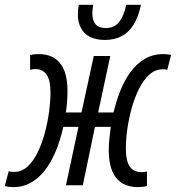

<svg xmlns="http://www.w3.org/2000/svg" viewBox="-67 -767 729 795"><path d="M-10.7 7.8Q-20 7.8 -29.3 6.8Q-38.6 5.9 -47.4 3.9L-30.8 -58.6Q-26.9 -56.6 -21.7 -55.9Q-16.6 -55.2 -8.3 -55.2Q23.4 -55.2 48.1 -78.4Q72.8 -101.6 90.6 -139.4Q108.4 -177.2 119.9 -221.4Q131.3 -265.6 136.7 -308.3Q142.1 -351.1 142.1 -383.3Q142.1 -435.1 126 -458Q109.9 -481 79.1 -481Q74.2 -481 68.6 -480.2Q63 -479.5 57.6 -478V-538.6Q64.5 -541 74 -542Q83.5 -543 93.8 -543Q151.4 -543 181.9 -505.1Q212.4 -467.3 212.4 -390.6Q212.4 -370.1 210.9 -347.7Q209.5 -325.2 205.6 -301.3H270.5L321.3 -535.2H389.6L339.4 -301.3H403.3Q414.1 -348.1 431.4 -391.6Q448.7 -435.1 473.6 -469Q498.5 -502.9 532.2 -522.9Q565.9 -543 608.9 -543Q617.2 -543 625.5 -542.2Q633.8 -541.5 641.6 -540L625.5 -477.5Q622.1 -479.5 617.7 -479.7Q613.3 -480 606 -480Q575.7 -480 551.3 -458Q526.9 -436 508.8 -399.7Q490.7 -363.3 478.5 -319.8Q466.3 -276.4 460.2 -232.2Q454.1 -188 454.1 -151.4Q454.1 -101.1 470.2 -77.6Q486.3 -54.2 518.6 -54.2Q524.4 -54.2 530.3 -54.9Q536.1 -55.7 541.5 -57.1V3.4Q533.7 5.4 524.2 6.6Q514.6 7.8 504.4 7.8Q465.3 7.8 438.2 -9Q411.1 -25.9 397.2 -59.8Q383.3 -93.8 383.3 -144.5Q383.3 -166.5 385.7 -191.2Q388.2 -215.8 391.6 -241.7H326.2L275.9 0H206.1L257.8 -241.7H195.3Q182.1 -183.6 162.4 -137.5Q142.6 -91.3 116.5 -58.8Q90.3 -26.4 58.6 -9.3Q26.9 7.8 -10.7 7.8ZM367.2 -601.6Q330.1 -601.6 305.2 -614.5Q280.3 -627.4 267.8 -651.6Q255.4 -675.8 255.4 -708.5Q255.4 -716.8 256.3 -727.3Q257.3 -737.8 259.3 -747.1H318.4Q317.9 -739.3 316.7 -729.7Q315.4 -720.2 315.4 -710.4Q315.4 -681.6 329.1 -666.3Q342.8 -650.9 371.1 -650.9Q406.2 -650.9 426 -675.5Q445.8 -700.2 455.6 -747.1H516.6Q506.3 -697.3 486.3 -665Q466.3 -632.8 436.8 -617.2Q407.2 -601.6 367.2 -601.6Z"/></svg>

Font: Open Sans Condensed
Style: Italic
Weight: 400
Width: 3
Italic angle: -12°
Designer: Monotype Design Team
Foundry: Monotype Imaging Inc.
Version: Version 3.000